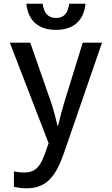

<svg xmlns="http://www.w3.org/2000/svg" viewBox="-20 -769 603 1035"><path d="M281 -608C378 -608 432 -659 441 -749H353C347 -699 325 -672 282 -672C239 -672 216 -699 210 -749H122C131 -659 186 -608 281 -608ZM125 246C233 246 283 176 324 58L530 -539H426L328 -222C316 -183 303 -134 293 -91H290C280 -134 268 -181 254 -221L143 -539H33L242 3L220 65C195 133 167 161 111 161C93 161 71 158 55 155V238C76 243 100 246 125 246Z"/></svg>

Font: Noto Sans Mono SemiCondensed Medium
Style: Regular
Weight: 500
Width: 4
Designer: Monotype Design Team
Foundry: Monotype Imaging Inc.
Version: Version 2.014